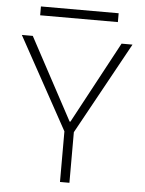

<svg xmlns="http://www.w3.org/2000/svg" viewBox="-57 -885 700 930"><g transform="rotate(5 293.0 -419.5)"><path d="M270 0H315.9V-246.1L562 -693.4H508.8L294.9 -295.4H291L77.1 -693.4H23.9L270 -246.1ZM104 -795.9H481.9V-838.9H104Z"/></g></svg>

Font: Cascadia Code PL ExtraLight
Style: Regular
Weight: 200
Monospace: yes
Designer: Aaron Bell
Foundry: Saja Typeworks
Version: Version 2404.023